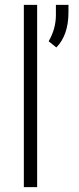

<svg xmlns="http://www.w3.org/2000/svg" viewBox="-20 -770 324 790"><path d="M132.8 0H78.1V-750H132.8ZM211.9 -574.7 180.2 -600.1Q209 -649.9 210 -704.6V-750H261.7V-719.7Q261.7 -625.5 211.9 -574.7Z"/></svg>

Font: Roboto Condensed Light
Style: Regular
Weight: 300
Designer: Google
Version: Version 2.134; 2016